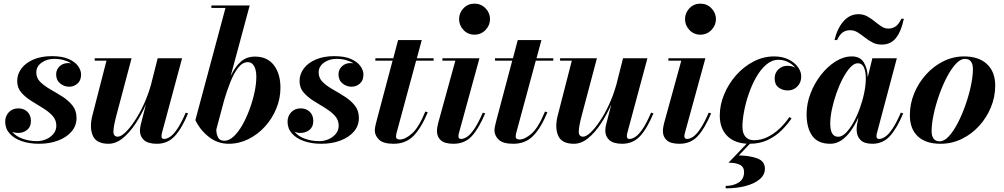

<svg xmlns="http://www.w3.org/2000/svg" viewBox="-20 -780 5518 1055"><path d="M400.5 -132Q400.5 -89 373 -57Q345.5 -25 298.8 -7.5Q252 10 194 10Q140.5 10 98.5 -4.8Q56.5 -19.5 32.5 -46.8Q8.5 -74 8.5 -111.5Q8.5 -141.5 28.2 -163Q48 -184.5 81 -184.5Q111 -184.5 130.5 -165.8Q150 -147 150 -115.5Q150 -83 129 -66.2Q108 -49.5 80 -49.5Q62 -49.5 47 -56Q67 -31 103.8 -17.8Q140.5 -4.5 183.5 -4.5Q210 -4.5 234.2 -15.2Q258.5 -26 274 -45Q289.5 -64 289.5 -89.5Q289.5 -121.5 267.8 -144.8Q246 -168 214 -187.2Q182 -206.5 150 -226.8Q118 -247 96.2 -272.5Q74.5 -298 74.5 -334.5Q74.5 -373 98 -404Q121.5 -435 164.2 -453.2Q207 -471.5 265 -471.5Q321.5 -471.5 356.8 -456Q392 -440.5 408.8 -417.2Q425.5 -394 425.5 -370.5Q425.5 -337.5 405.5 -320.5Q385.5 -303.5 360.5 -303.5Q332.5 -303.5 310.5 -321.5Q288.5 -339.5 288.5 -371.5Q288.5 -397 307 -415.2Q325.5 -433.5 355.5 -433.5Q363 -433.5 370.5 -432Q354 -443 330.2 -449.8Q306.5 -456.5 277.5 -456.5Q237 -456.5 208.2 -435.5Q179.5 -414.5 179.5 -382Q179.5 -351 201.8 -329.2Q224 -307.5 257 -288.8Q290 -270 322.8 -249.2Q355.5 -228.5 378 -200.5Q400.5 -172.5 400.5 -132Z M703 -460 619.5 -145.5Q604 -87 603.2 -58Q602.5 -29 627.5 -29Q643.5 -29 667.5 -51.2Q691.5 -73.5 718.2 -113Q745 -152.5 769 -204Q793 -255.5 809.5 -314L846.5 -460H980.5L869.5 -48Q867.5 -39.5 867.5 -31Q867.5 -16.5 881 -16.5Q897 -16.5 915.2 -28.8Q933.5 -41 954.8 -72.5Q976 -104 1000.5 -161L1013.5 -157Q978 -72 939.2 -31Q900.5 10 842 10Q793.5 10 771.2 -10.2Q749 -30.5 749 -61.5Q749 -78.5 754 -97.5L782 -206.5Q757.5 -150.5 725 -101Q692.5 -51.5 654.8 -20.8Q617 10 576.5 10Q510.5 10 490.8 -33Q471 -76 486.5 -141L565 -446.5H500.5V-460Z M1219 -736.5H1141.5V-750H1352L1247.5 -362Q1271.5 -413 1303 -441Q1334.5 -469 1381.5 -469Q1448.5 -469 1484.8 -422Q1521 -375 1521 -297.5Q1521 -239 1498.5 -184Q1476 -129 1436.5 -85.2Q1397 -41.5 1345.5 -15.8Q1294 10 1236.5 10Q1175.5 10 1127.5 -27.8Q1079.5 -65.5 1053.5 -120ZM1168.5 -68Q1169 -42 1178.5 -24.2Q1188 -6.5 1213 -6.5Q1238.5 -6.5 1264 -30.2Q1289.5 -54 1311.8 -93.2Q1334 -132.5 1351.2 -179.2Q1368.5 -226 1378.5 -272.8Q1388.5 -319.5 1388.5 -358Q1388.5 -396 1376 -417.2Q1363.5 -438.5 1342 -438.5Q1312.5 -438.5 1288.5 -407.5Q1264.5 -376.5 1245.8 -329Q1227 -281.5 1212.5 -232.5Z M1952 -132Q1952 -89 1924.5 -57Q1897 -25 1850.2 -7.5Q1803.5 10 1745.5 10Q1692 10 1650 -4.8Q1608 -19.5 1584 -46.8Q1560 -74 1560 -111.5Q1560 -141.5 1579.8 -163Q1599.5 -184.5 1632.5 -184.5Q1662.5 -184.5 1682 -165.8Q1701.5 -147 1701.5 -115.5Q1701.5 -83 1680.5 -66.2Q1659.5 -49.5 1631.5 -49.5Q1613.5 -49.5 1598.5 -56Q1618.5 -31 1655.2 -17.8Q1692 -4.5 1735 -4.5Q1761.5 -4.5 1785.8 -15.2Q1810 -26 1825.5 -45Q1841 -64 1841 -89.5Q1841 -121.5 1819.2 -144.8Q1797.5 -168 1765.5 -187.2Q1733.5 -206.5 1701.5 -226.8Q1669.5 -247 1647.8 -272.5Q1626 -298 1626 -334.5Q1626 -373 1649.5 -404Q1673 -435 1715.8 -453.2Q1758.5 -471.5 1816.5 -471.5Q1873 -471.5 1908.2 -456Q1943.5 -440.5 1960.2 -417.2Q1977 -394 1977 -370.5Q1977 -337.5 1957 -320.5Q1937 -303.5 1912 -303.5Q1884 -303.5 1862 -321.5Q1840 -339.5 1840 -371.5Q1840 -397 1858.5 -415.2Q1877 -433.5 1907 -433.5Q1914.5 -433.5 1922 -432Q1905.5 -443 1881.8 -449.8Q1858 -456.5 1829 -456.5Q1788.5 -456.5 1759.8 -435.5Q1731 -414.5 1731 -382Q1731 -351 1753.2 -329.2Q1775.5 -307.5 1808.5 -288.8Q1841.5 -270 1874.2 -249.2Q1907 -228.5 1929.5 -200.5Q1952 -172.5 1952 -132Z M2330.5 -163Q2294.5 -76.5 2252 -33.2Q2209.5 10 2143 10Q2085.5 10 2062.5 -12.8Q2039.5 -35.5 2039.5 -63.5Q2039.5 -75 2043.2 -91.2Q2047 -107.5 2051 -122.5L2137 -446.5H2042.5V-460H2141L2167.5 -560H2297.5L2270.5 -460H2362.5V-446.5H2266.5L2160.5 -55Q2159 -50 2157.5 -43.2Q2156 -36.5 2156 -29.5Q2156 -13.5 2177.5 -13.5Q2206 -13.5 2243.2 -45.8Q2280.5 -78 2317 -167Z M2502.5 -675Q2502.5 -709 2526.8 -734.5Q2551 -760 2587 -760Q2623 -760 2647.8 -734.5Q2672.5 -709 2672.5 -675Q2672.5 -641 2647.8 -615.2Q2623 -589.5 2587 -589.5Q2551 -589.5 2526.8 -615.2Q2502.5 -641 2502.5 -675ZM2646 -157Q2610 -72 2571.5 -31Q2533 10 2472 10Q2424 10 2402.5 -9Q2381 -28 2381 -59.5Q2381 -72.5 2383.5 -84.8Q2386 -97 2388 -105L2482 -446.5H2411V-460H2614.5L2501.5 -48Q2499 -39.5 2499 -31.5Q2499 -16.5 2513.5 -16.5Q2529 -16.5 2547.2 -28.8Q2565.5 -41 2586.8 -72.5Q2608 -104 2633 -161Z M2988 -163Q2952 -76.5 2909.5 -33.2Q2867 10 2800.5 10Q2743 10 2720 -12.8Q2697 -35.5 2697 -63.5Q2697 -75 2700.8 -91.2Q2704.5 -107.5 2708.5 -122.5L2794.5 -446.5H2700V-460H2798.5L2825 -560H2955L2928 -460H3020V-446.5H2924L2818 -55Q2816.5 -50 2815 -43.2Q2813.5 -36.5 2813.5 -29.5Q2813.5 -13.5 2835 -13.5Q2863.5 -13.5 2900.8 -45.8Q2938 -78 2974.5 -167Z M3260 -460 3176.5 -145.5Q3161 -87 3160.2 -58Q3159.5 -29 3184.5 -29Q3200.5 -29 3224.5 -51.2Q3248.5 -73.5 3275.2 -113Q3302 -152.5 3326 -204Q3350 -255.5 3366.5 -314L3403.5 -460H3537.5L3426.5 -48Q3424.5 -39.5 3424.5 -31Q3424.5 -16.5 3438 -16.5Q3454 -16.5 3472.2 -28.8Q3490.5 -41 3511.8 -72.5Q3533 -104 3557.5 -161L3570.5 -157Q3535 -72 3496.2 -31Q3457.5 10 3399 10Q3350.5 10 3328.2 -10.2Q3306 -30.5 3306 -61.5Q3306 -78.5 3311 -97.5L3339 -206.5Q3314.5 -150.5 3282 -101Q3249.5 -51.5 3211.8 -20.8Q3174 10 3133.5 10Q3067.5 10 3047.8 -33Q3028 -76 3043.5 -141L3122 -446.5H3057.5V-460Z M3744 -675Q3744 -709 3768.2 -734.5Q3792.5 -760 3828.5 -760Q3864.5 -760 3889.2 -734.5Q3914 -709 3914 -675Q3914 -641 3889.2 -615.2Q3864.5 -589.5 3828.5 -589.5Q3792.5 -589.5 3768.2 -615.2Q3744 -641 3744 -675ZM3887.5 -157Q3851.5 -72 3813 -31Q3774.5 10 3713.5 10Q3665.5 10 3644 -9Q3622.5 -28 3622.5 -59.5Q3622.5 -72.5 3625 -84.8Q3627.5 -97 3629.5 -105L3723.5 -446.5H3652.5V-460H3856L3743 -48Q3740.5 -39.5 3740.5 -31.5Q3740.5 -16.5 3755 -16.5Q3770.5 -16.5 3788.8 -28.8Q3807 -41 3828.2 -72.5Q3849.5 -104 3874.5 -161Z M4068.5 165.5Q4068.5 137.5 4046.2 125.8Q4024 114 3983 114L4096 -4.5H4114.5L4039.5 74Q4100 75 4141.5 90.5Q4183 106 4183 147Q4183 181 4154 205.2Q4125 229.5 4076 242.2Q4027 255 3967.5 255V241.5Q4010 241.5 4039.2 222.5Q4068.5 203.5 4068.5 165.5ZM4329.5 -129.5Q4306 -94.5 4273.2 -62.5Q4240.5 -30.5 4197.2 -10.2Q4154 10 4098.5 10Q4019.5 10 3977.2 -31.8Q3935 -73.5 3935 -145Q3935 -203.5 3958.8 -261Q3982.5 -318.5 4024 -365.8Q4065.5 -413 4119.5 -441.5Q4173.5 -470 4234 -470Q4278.5 -470 4312 -453.8Q4345.5 -437.5 4364 -412.2Q4382.5 -387 4382.5 -360Q4382.5 -326 4361 -304.5Q4339.5 -283 4308.5 -283Q4280 -283 4258.2 -299.2Q4236.5 -315.5 4236.5 -349Q4236.5 -379 4257 -398.8Q4277.5 -418.5 4306.5 -418.5Q4330.5 -418.5 4349.5 -408.5Q4334 -427.5 4309.2 -439.5Q4284.5 -451.5 4258 -451.5Q4221.5 -451.5 4190.8 -425.2Q4160 -399 4135.8 -356.8Q4111.5 -314.5 4094.5 -265Q4077.5 -215.5 4068.5 -167.8Q4059.5 -120 4059.5 -84Q4059.5 -48 4076 -28.8Q4092.5 -9.5 4122.5 -9.5Q4162.5 -9.5 4198.5 -27.5Q4234.5 -45.5 4264.8 -74.5Q4295 -103.5 4317.5 -137Z M4651.5 -614Q4628 -614 4611 -602.2Q4594 -590.5 4579.5 -560H4565.5Q4580.5 -624 4614.8 -663Q4649 -702 4697 -702Q4724 -702 4745.5 -690Q4767 -678 4786 -662.5Q4805 -647 4823 -635Q4841 -623 4861 -623Q4884.5 -623 4901.5 -635Q4918.5 -647 4933 -677H4946.5Q4931.5 -606 4902.5 -570.5Q4873.5 -535 4825.5 -535Q4796 -535 4773.5 -547Q4751 -559 4731.5 -574.5Q4712 -590 4692.8 -602Q4673.5 -614 4651.5 -614ZM4943 -157Q4907 -72 4868.8 -31Q4830.5 10 4773.5 10Q4728.5 10 4707.8 -11.2Q4687 -32.5 4687 -68Q4687 -78 4687.8 -85.2Q4688.5 -92.5 4689.5 -97.5L4697 -135.5Q4679.5 -96 4656.5 -63Q4633.5 -30 4604.8 -10Q4576 10 4542.5 10Q4473.5 10 4442.8 -34Q4412 -78 4412 -152.5Q4412 -210 4433.5 -266.2Q4455 -322.5 4491 -368.5Q4527 -414.5 4571 -442.2Q4615 -470 4660.5 -470Q4706 -470 4726.2 -437.5Q4746.5 -405 4748 -355L4773.5 -460H4908L4798 -46.5Q4796 -39 4796 -31Q4796 -16.5 4810.5 -16.5Q4826 -16.5 4844.2 -28.8Q4862.5 -41 4883.8 -72.5Q4905 -104 4930 -161ZM4737.5 -349Q4737.5 -386.5 4727 -409.5Q4716.5 -432.5 4693.5 -432.5Q4673.5 -432.5 4652.2 -409.8Q4631 -387 4611.2 -349.5Q4591.5 -312 4576 -267.8Q4560.5 -223.5 4551.2 -179.8Q4542 -136 4542 -100.5Q4542 -28.5 4585.5 -28.5Q4606.5 -28.5 4627.8 -49.8Q4649 -71 4668.8 -106Q4688.5 -141 4704 -183.5Q4719.5 -226 4728.5 -269.2Q4737.5 -312.5 4737.5 -349Z M5148 10Q5066.5 10 5023 -31Q4979.5 -72 4979.5 -147Q4979.5 -210 5003.5 -267.8Q5027.5 -325.5 5069 -371.2Q5110.5 -417 5164.2 -443.5Q5218 -470 5277.5 -470Q5358.5 -470 5403.5 -427.5Q5448.5 -385 5448.5 -310Q5448.5 -248 5425 -190.8Q5401.5 -133.5 5360.2 -88.2Q5319 -43 5264.5 -16.5Q5210 10 5148 10ZM5143.5 -3.5Q5168 -3.5 5193.8 -31.2Q5219.5 -59 5243 -104.5Q5266.5 -150 5285.2 -203.5Q5304 -257 5315 -309Q5326 -361 5326 -401.5Q5326 -427 5315.2 -441.8Q5304.5 -456.5 5281.5 -456.5Q5257 -456.5 5231.5 -428.5Q5206 -400.5 5182.2 -355Q5158.5 -309.5 5139.8 -256Q5121 -202.5 5110 -150.5Q5099 -98.5 5099 -58.5Q5099 -33 5109.8 -18.2Q5120.5 -3.5 5143.5 -3.5Z"/></svg>

Font: Bodoni* 16pt
Style: Bold Italic
Weight: 700
Italic angle: -13°
Version: Version 2.3